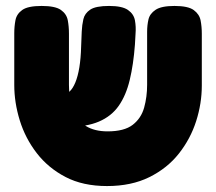

<svg xmlns="http://www.w3.org/2000/svg" viewBox="-20 -606 727 646"><path d="M340 20Q259 20 200.5 -10.5Q142 -41 103.5 -91Q65 -141 46.5 -201Q28 -261 28 -320V-494Q28 -517 32 -538Q36 -559 55 -572.5Q74 -586 120 -586Q166 -586 185 -572.5Q204 -559 208 -538Q212 -517 212 -493V-320Q212 -269 226 -234.5Q240 -200 269 -182Q298 -164 342 -164Q398 -164 426.5 -186Q455 -208 465 -244Q475 -280 475 -321V-499Q475 -521 479.5 -540.5Q484 -560 503.5 -573Q523 -586 567 -586Q613 -586 632 -572Q651 -558 655 -537Q659 -516 659 -493V-318Q659 -258 640 -198.5Q621 -139 582 -89.5Q543 -40 482.5 -10Q422 20 340 20ZM140 -179V-288H188Q203 -288 214 -298Q225 -308 233.5 -328.5Q242 -349 247 -379.5Q252 -410 253 -450L255 -500Q256 -522 260.5 -541.5Q265 -561 283.5 -573.5Q302 -586 347 -586Q391 -586 410.5 -572.5Q430 -559 434 -537.5Q438 -516 436 -492L434 -456Q429 -389 416.5 -337Q404 -285 379.5 -250Q355 -215 313 -197Q271 -179 208 -179Z"/></svg>

Font: Fredoka SemiCondensed
Style: Bold
Weight: 700
Width: 4
Designer: Ben Nathan
Foundry: Milena B. Brandão, Ben Nathan
Version: Version 2.001